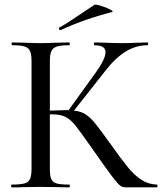

<svg xmlns="http://www.w3.org/2000/svg" viewBox="-20 -808 700 828"><path d="M657 0H522Q508 0 497.5 -8Q487 -16 462 -49Q437 -82 377 -168Q326 -241 305.5 -266.5Q285 -292 263 -303.5Q241 -315 204 -315H195V-81Q195 -50 201 -36Q207 -22 224 -17Q241 -12 279 -12Q281 -12 281 -6Q281 0 279 0Q246 0 227 -1L152 -2L82 -1Q64 0 31 0Q28 0 28 -6Q28 -12 31 -12Q68 -12 85.5 -17Q103 -22 109.5 -36.5Q116 -51 116 -81V-544Q116 -574 109.5 -588Q103 -602 86 -607.5Q69 -613 32 -613Q30 -613 30 -619Q30 -625 32 -625L83 -624Q125 -622 152 -622Q182 -622 228 -624L279 -625Q281 -625 281 -619Q281 -613 279 -613Q242 -613 224.5 -607Q207 -601 201 -586.5Q195 -572 195 -542V-331Q249 -333 262 -333H276L392 -494Q435 -553 435 -583Q435 -613 387 -613Q385 -613 385 -619Q385 -625 387 -625L431 -624Q471 -622 505 -622Q539 -622 577 -624L616 -625Q619 -625 619 -619Q619 -613 616 -613Q566 -613 521 -585Q476 -557 433 -501L299 -331Q329 -328 349.5 -314.5Q370 -301 390 -276.5Q410 -252 456 -188Q504 -120 532 -86Q560 -52 590 -32.5Q620 -13 657 -12Q659 -12 659 -6Q659 0 657 0ZM240 -678Q236 -678 234.5 -682.5Q233 -687 236 -689Q272 -709 339 -755Q371 -777 387 -787Q392 -790 415 -783Q438 -776 455 -767Q472 -758 463 -756Q345 -726 241 -678Z"/></svg>

Font: Cormorant Infant Medium
Style: Regular
Weight: 500
Designer: Christian Thalmann (Catharsis Fonts)
Version: Version 3.000